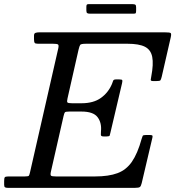

<svg xmlns="http://www.w3.org/2000/svg" viewBox="-60 -906 845 926"><path d="M246.5 -346 185.5 -78Q182 -62.5 186 -58.8Q190 -55 210 -55H398Q464 -55 506.5 -70.8Q549 -86.5 576.2 -126Q603.5 -165.5 623 -236Q626 -246.5 628.2 -250.8Q630.5 -255 645 -255H660Q671.5 -255 674.2 -252.8Q677 -250.5 675 -242L623.5 -23Q620 -8.5 614.8 -4.2Q609.5 0 591 0H-22Q-31 0 -35.5 -2.5Q-40 -5 -40 -15V-32Q-40 -46.5 -37 -50.8Q-34 -55 -20 -55H59Q76.5 -55 79.2 -58.5Q82 -62 85 -76L221 -672.5Q224.5 -688 219.8 -691.5Q215 -695 196 -695H124Q110 -695 107 -699.5Q104 -704 104 -718V-734Q104 -745 111.2 -747.5Q118.5 -750 128 -750H736Q758 -750 762.8 -746.8Q767.5 -743.5 763.5 -726L720 -536Q716.5 -522 713.5 -518.5Q710.5 -515 693 -515H678.5Q666 -515 667 -521.8Q668 -528.5 669.5 -537Q681 -597 674.2 -631.5Q667.5 -666 639 -680.5Q610.5 -695 555 -695H355Q330.5 -695 326.8 -689.5Q323 -684 318.5 -665L265.5 -431Q262 -416 265.2 -412Q268.5 -408 288 -408H333Q391 -408 426.8 -433.8Q462.5 -459.5 480 -501Q483.5 -509.5 485.5 -516.2Q487.5 -523 499.5 -523H515Q528.5 -523 529.8 -519Q531 -515 528.5 -504L472.5 -266Q470.5 -256.5 469 -252.2Q467.5 -248 455 -248H439Q426.5 -248 426.5 -256Q426.5 -264 427 -273Q431 -314 410.5 -341Q390 -368 333 -368H275Q256.5 -368 253.2 -364.5Q250 -361 246.5 -346ZM356.5 -856V-872.5Q356.5 -879.5 358.2 -882.8Q360 -886 366.5 -886H579.5Q589 -886 592.8 -883.2Q596.5 -880.5 596.5 -870.5V-855Q596.5 -847 595 -843.5Q593.5 -840 585.5 -840H374Q364.5 -840 360.5 -842.8Q356.5 -845.5 356.5 -856Z"/></svg>

Font: Besley
Style: Italic
Weight: 400
Italic angle: -13°
Designer: Owen Earl
Foundry: indestructible type*
Version: Version 4.000; ttfautohint (v1.8.4.7-5d5b)